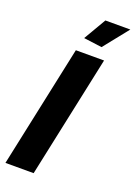

<svg xmlns="http://www.w3.org/2000/svg" viewBox="-171 -984 737 1049"><g transform="rotate(20 198.0 -459.0)"><path d="M155 -710H319L168 0H4ZM281 -774 175 -788 251 -918H396Z"/></g></svg>

Font: Raleway ExtraBold
Style: Italic
Weight: 800
Italic angle: -12°
Designer: Matt McInerney, Pablo Impallari, Rodrigo Fuenzalida
Foundry: Matt McInerney, Pablo Impallari, Rodrigo Fuenzalida
Version: Version 4.026